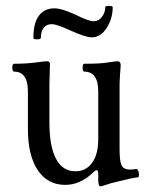

<svg xmlns="http://www.w3.org/2000/svg" viewBox="-20 -632 516 668"><path d="M298.8 -502Q278.8 -502 227.1 -524.9Q178.2 -547.9 160.2 -547.9Q141.6 -547.9 131.8 -534.9Q122.1 -522 122.1 -500Q121.1 -495.1 108.6 -495.1Q96.2 -495.1 96.2 -500Q96.2 -552.2 115.5 -577.6Q134.8 -603 168.9 -603Q195.3 -603 242.2 -581.1Q288.1 -558.1 306.2 -558.1Q323.2 -558.1 334.7 -573.2Q346.2 -588.4 346.2 -606.9Q346.2 -611.8 359.1 -611.6Q372.1 -611.3 372.1 -606.9Q372.1 -567.4 351.1 -534.7Q330.1 -502 298.8 -502ZM329.1 16.1Q321.8 16.1 321.8 -5.9V-27.8Q321.8 -40 315.9 -40Q312 -40 304.2 -32.2Q259.3 11.2 207 11.2Q145.5 11.2 111.3 -40Q77.1 -91.3 77.1 -182.1V-314Q77.1 -382.8 28.8 -382.8Q22.9 -382.8 22.9 -396.5Q22.9 -410.2 28.8 -410.2Q73.7 -410.2 106.9 -415Q136.2 -418.9 144 -418.9Q153.8 -418.9 153.8 -409.2Q151.9 -349.6 151.9 -338.9V-206.1Q151.9 -123 174.8 -79.6Q197.8 -36.1 242.2 -36.1Q279.3 -36.1 300.5 -65.7Q321.8 -95.2 321.8 -147V-314Q321.8 -382.8 272.9 -382.8Q267.6 -382.8 267.6 -396.5Q267.6 -410.2 272.9 -410.2Q333 -410.2 356.9 -415Q382.3 -418.9 389.2 -418.9Q399.9 -418.9 399.9 -404.8Q396 -353 396 -338.9V-112.8Q396 -70.3 403.3 -56.2Q410.6 -42 432.1 -42Q438.5 -42 454.1 -43.9Q458 -44.9 460.9 -37.8Q463.9 -30.8 463.6 -23.2Q463.4 -15.6 460 -15.1Q438 -12.7 396 -2Q368.7 3.9 335.9 15.1Q333 16.1 329.1 16.1Z"/></svg>

Font: Junicode SmCond
Style: Regular
Weight: 400
Width: 4
Designer: Peter S. Baker
Version: Version 2.206